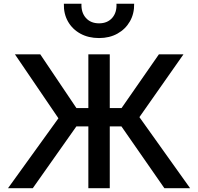

<svg xmlns="http://www.w3.org/2000/svg" viewBox="-20 -984 1036 1004"><path d="M839.5 0 582 -370.5 811 -700H939.5L709 -371.5L974 0ZM22 0 285.5 -365.5 58 -700H190.5L412.5 -370L151.5 0ZM442 0V-323H325V-419H442V-700H554V-419H670.5V-323H554V0ZM498 -785Q442.5 -785 400.5 -808Q358.5 -831 335.5 -871.5Q312.5 -912 314 -964.5H406Q404 -918.5 429.2 -890.2Q454.5 -862 498 -862Q541.5 -862 566.5 -890.2Q591.5 -918.5 589 -964.5H681.5Q682.5 -912.5 659.2 -872Q636 -831.5 594.2 -808.2Q552.5 -785 498 -785Z"/></svg>

Font: Geologica Roman
Style: Regular
Weight: 400
Designer: Sindre Bremnes, Frode Helland
Foundry: Monokrom Skriftforlag AS
Version: Version 1.010;gftools[0.9.28]